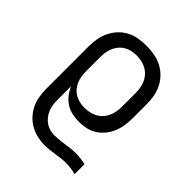

<svg xmlns="http://www.w3.org/2000/svg" viewBox="-206 -658 1012 1012"><g transform="rotate(45 300.0 -152.5)"><path d="M291 223Q263 223 235.5 216.5Q208 210 183.5 196Q159 182 140 161Q121 140 109 114.5Q97 89 92.5 61Q88 33 88 5V-310Q88 -339 93 -367.5Q98 -396 110.5 -422Q123 -448 143 -469.5Q163 -491 188.5 -504.5Q214 -518 243 -523Q272 -528 301 -528Q330 -528 359 -523Q388 -518 414.5 -505Q441 -492 462 -471Q483 -450 496.5 -423.5Q510 -397 515 -368Q520 -339 520 -310V-210Q520 -183 516.5 -156Q513 -129 503 -103.5Q493 -78 476 -56Q459 -34 436 -19Q413 -4 386.5 2Q360 8 332 8Q307 8 281.5 2.5Q256 -3 234.5 -17Q213 -31 197 -51.5Q181 -72 171 -96V5Q171 23 173.5 41.5Q176 60 183 76.5Q190 93 201.5 107.5Q213 122 228.5 132Q244 142 262 146Q280 150 298 150Q298 150 298 149.5Q298 149 299 149Q316 149 333.5 147Q351 145 368.5 142.5Q386 140 403.5 138Q421 136 439 136Q457 136 475.5 138.5Q494 141 512 145V219Q494 214 475.5 211.5Q457 209 439 209Q420 209 401.5 211Q383 213 365 216Q347 219 328.5 221Q310 223 291 223ZM301 -65Q320 -65 338.5 -69Q357 -73 373.5 -82Q390 -91 403 -105.5Q416 -120 423.5 -137Q431 -154 434 -172.5Q437 -191 437 -210V-310Q437 -329 434 -347.5Q431 -366 423.5 -383Q416 -400 403 -414.5Q390 -429 373.5 -438Q357 -447 338.5 -451Q320 -455 301 -455Q283 -455 264.5 -451Q246 -447 230 -437.5Q214 -428 202 -413.5Q190 -399 183 -382Q176 -365 173.5 -346.5Q171 -328 171 -310V-210Q171 -192 173.5 -173.5Q176 -155 183 -138Q190 -121 202 -106.5Q214 -92 230 -82.5Q246 -73 264 -69Q282 -65 301 -65Z"/></g></svg>

Font: Zed Mono Extended
Style: Regular
Weight: 400
Width: 7
Monospace: yes
Designer: Belleve Invis
Foundry: Belleve Invis
Version: Version 1.0.0; ttfautohint (v1.8.4)